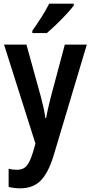

<svg xmlns="http://www.w3.org/2000/svg" viewBox="-20 -786 496 1046"><path d="M2 -543H124L204 -254Q211 -226 217.5 -197.5Q224 -169 227 -143H231Q235 -166 241.5 -194Q248 -222 256 -254L333 -543H453L272 62Q244 154 202.5 197Q161 240 90 240Q72 240 56.5 238Q41 236 27 232V133Q37 136 49 137.5Q61 139 73 139Q107 139 125.5 117Q144 95 160 42L173 -4ZM382 -756Q368 -737 342 -709Q316 -681 287 -653Q258 -625 235 -606H156V-618Q182 -655 206.5 -693.5Q231 -732 248 -766H382Z"/></svg>

Font: Noto Sans Hebrew Condensed SemiBold
Style: Regular
Weight: 600
Width: 3
Designer: Monotype Design Team
Foundry: Monotype Imaging Inc.
Version: Version 2.004; ttfautohint (v1.8.4.7-5d5b)